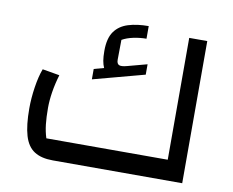

<svg xmlns="http://www.w3.org/2000/svg" viewBox="-73 -744 1016 838"><g transform="rotate(10 435.0 -325.0)"><path d="M166 -90H704V-630H784V0H210Q159 0 128 -20Q97 -40 83.5 -85.5Q70 -131 70 -206Q70 -251 77.5 -300.5Q85 -350 98 -384L174 -371Q162 -331 156 -293Q150 -255 150 -222Q150 -181 153.5 -149.5Q157 -118 166 -90ZM459 -462 545 -485V-439L317 -378V-424L361 -436Q355 -449 352 -466.5Q349 -484 349 -510Q349 -566 370.5 -596Q392 -626 431 -638Q470 -650 521 -650V-594Q493 -594 464 -588Q435 -582 414 -570L413 -482Q413 -464 423.5 -459.5Q434 -455 459 -462Z"/></g></svg>

Font: Changa
Style: Regular
Weight: 400
Designer: Eduardo Rodriguez Tunni
Foundry: Eduardo Rodriguez Tunni
Version: Version 3.003